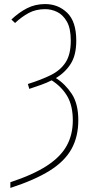

<svg xmlns="http://www.w3.org/2000/svg" viewBox="-20 -744 452 944"><path d="M31 152Q143 115 210.5 71Q278 27 308 -27.5Q338 -82 338 -152Q338 -224 311 -270.5Q284 -317 234 -349Q210 -337 182.5 -327Q155 -317 124 -307L117 -331Q184 -352 231 -375.5Q278 -399 303 -438Q328 -477 328 -544Q328 -604 309 -637.5Q290 -671 261.5 -685Q233 -699 202 -699Q156 -699 121 -680Q86 -661 54 -631L36 -648Q73 -683 113 -703.5Q153 -724 202 -724Q266 -724 310.5 -681Q355 -638 355 -544Q355 -474 328.5 -431.5Q302 -389 255 -360Q300 -332 332.5 -283Q365 -234 365 -153Q365 -72 331.5 -11.5Q298 49 224.5 95Q151 141 31 180Z"/></svg>

Font: Noto Sans ExtraCondensed Thin
Style: Regular
Weight: 100
Width: 2
Designer: Monotype Design Team
Foundry: Monotype Imaging Inc.
Version: Version 2.013; ttfautohint (v1.8.4.7-5d5b)